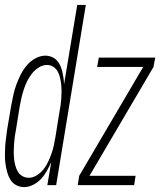

<svg xmlns="http://www.w3.org/2000/svg" viewBox="-29 -755 653 783"><path d="M69 8Q52 8 37 0Q22 -8 13.5 -22Q5 -36 0.5 -52.5Q-4 -69 -6.5 -86Q-9 -103 -9 -120Q-9 -137 -8 -155Q-7 -173 -4.5 -190.5Q-2 -208 0 -226L17 -326Q21 -347 25.5 -368Q30 -389 37.5 -409.5Q45 -430 55 -450Q65 -470 79.5 -487.5Q94 -505 114.5 -516.5Q135 -528 156 -528Q169 -528 181.5 -523Q194 -518 202.5 -509Q211 -500 216.5 -488Q222 -476 225 -463Q228 -450 230 -437Q232 -424 232 -410L286 -735H321L200 0H164L180 -94Q172 -76 162 -58Q152 -40 138.5 -25.5Q125 -11 106.5 -1.5Q88 8 69 8ZM288 0 294 -38 555 -482H367L374 -520H604L597 -482L336 -38H524L518 0ZM88 -30Q105 -30 121 -40Q137 -50 148.5 -64.5Q160 -79 167.5 -95.5Q175 -112 181 -128.5Q187 -145 190.5 -162Q194 -179 197 -196L213 -296Q216 -311 218 -325Q220 -339 221 -353.5Q222 -368 222 -382.5Q222 -397 220.5 -410.5Q219 -424 216 -437.5Q213 -451 206.5 -463Q200 -475 188.5 -482.5Q177 -490 162 -490Q145 -490 128.5 -479.5Q112 -469 100.5 -454Q89 -439 81 -422.5Q73 -406 67.5 -388.5Q62 -371 58 -354Q54 -337 51 -319L35 -219Q32 -205 30.5 -191Q29 -177 28 -163Q27 -149 27 -135Q27 -121 28.5 -107Q30 -93 33.5 -80Q37 -67 43.5 -55.5Q50 -44 62 -37Q74 -30 88 -30Z"/></svg>

Font: Iosevka SS04 XLt Ex
Style: Italic
Weight: 200
Width: 7
Italic angle: -9°
Monospace: yes
Designer: Belleve Invis
Foundry: Belleve Invis
Version: Version 19.0.0; ttfautohint (v1.8.4)